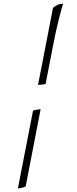

<svg xmlns="http://www.w3.org/2000/svg" viewBox="-20 -820 419 1040"><path d="M186 -360 267 -777Q275 -785 290 -792.5Q305 -800 322 -800Q315 -780 298.5 -715.5Q282 -651 264 -556L227 -365Q217 -363 206.5 -361.5Q196 -360 186 -360ZM77 200 159 -221Q169 -224 179.5 -226Q190 -228 200 -228L119 190Q112 193 101.5 196.5Q91 200 77 200Z"/></svg>

Font: Texturina 72pt 72pt Thin
Style: Italic
Weight: 100
Italic angle: -11°
Designer: Guillermo Torres Carreño
Foundry: Omnibus-Type
Version: Version 1.002; ttfautohint (v1.8.3)